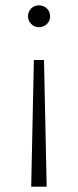

<svg xmlns="http://www.w3.org/2000/svg" viewBox="-20 -546 292 720"><path d="M97 154H155L145 -321H107ZM97 -456C105 -448 115 -444 126 -444C150 -444 168 -462 168 -485C168 -508 150 -526 126 -526C103 -526 85 -508 85 -485C85 -474 89 -464 97 -456Z"/></svg>

Font: Montserrat Light
Style: Regular
Weight: 300
Designer: Julieta Ulanovsky
Foundry: Julieta Ulanovsky
Version: Version 7.200